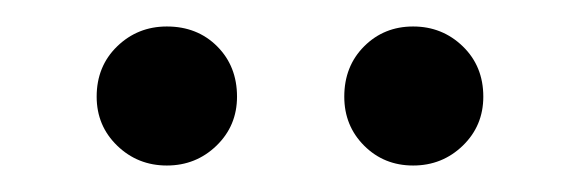

<svg xmlns="http://www.w3.org/2000/svg" viewBox="-20 -637 429 145"><path d="M106 -512Q84 -512 68.5 -527Q53 -542 53 -564Q53 -587 68.5 -602Q84 -617 106 -617Q129 -617 144 -602Q159 -587 159 -564Q159 -542 143.5 -527Q128 -512 106 -512ZM292 -512Q270 -512 255 -527Q240 -542 240 -564Q240 -587 255 -602Q270 -617 292 -617Q314 -617 329.5 -602Q345 -587 345 -564Q345 -542 329.5 -527Q314 -512 292 -512Z"/></svg>

Font: Junicode VF
Style: Regular
Weight: 400
Designer: Peter S. Baker
Version: Version 2.213